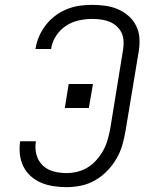

<svg xmlns="http://www.w3.org/2000/svg" viewBox="-20 -763 640 791"><path d="M254 8Q227 8 200.5 4Q174 0 150 -10Q126 -20 107 -37Q88 -54 76.5 -77Q65 -100 62 -126.5Q59 -153 63 -181H128Q123 -153 130 -126.5Q137 -100 155.5 -82Q174 -64 200 -57Q226 -50 254 -50Q276 -50 299 -55.5Q322 -61 342.5 -74Q363 -87 379 -105.5Q395 -124 406 -144.5Q417 -165 423.5 -187.5Q430 -210 434 -232L487 -558Q490 -576 489 -594.5Q488 -613 480.5 -628.5Q473 -644 460 -655.5Q447 -667 431 -673.5Q415 -680 396.5 -682.5Q378 -685 360 -685Q333 -685 305 -679Q277 -673 252.5 -657Q228 -641 211.5 -616Q195 -591 191 -564Q191 -563 191 -562Q191 -561 190 -561H126Q126 -562 126 -563Q126 -564 127 -565Q131 -591 142 -615.5Q153 -640 170 -661.5Q187 -683 209.5 -699.5Q232 -716 257.5 -726Q283 -736 308.5 -739.5Q334 -743 360 -743Q388 -743 415.5 -739Q443 -735 467 -724.5Q491 -714 510.5 -696.5Q530 -679 541.5 -655.5Q553 -632 554.5 -604Q556 -576 551 -548L497 -223Q492 -193 483.5 -164Q475 -135 459 -108Q443 -81 420.5 -58Q398 -35 370.5 -19.5Q343 -4 313 2Q283 8 254 8ZM247 -318 263 -417H363L346 -318Z"/></svg>

Font: Iosevka SS04 Light Extended
Style: Italic
Weight: 300
Width: 7
Italic angle: -9°
Monospace: yes
Designer: Belleve Invis
Foundry: Belleve Invis
Version: Version 19.0.0; ttfautohint (v1.8.4)